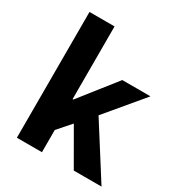

<svg xmlns="http://www.w3.org/2000/svg" viewBox="-185 -927 990 1055"><g transform="rotate(30 309.5 -399.0)"><path d="M76 0V-798H235V-337H240L419 -564H598L403 -331L613 0H437L308 -224L235 -141V0Z"/></g></svg>

Font: Noto Sans TC ExtraBold
Style: Regular
Weight: 800
Designer: Ryoko NISHIZUKA  (kana, bopomofo & ideographs); Paul D. Hunt (Latin, Greek & Cyrillic); Sandoll Communications , Soo-you
Foundry: Adobe
Version: Version 2.004-H2;hotconv 1.0.118;makeotfexe 2.5.65603